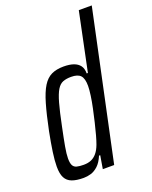

<svg xmlns="http://www.w3.org/2000/svg" viewBox="-141 -820 715 905"><g transform="rotate(-20 216.5 -367.5)"><path d="M120 8Q84 8 61.5 -0.5Q39 -9 28.5 -29Q18 -49 18 -85Q18 -115 24 -157Q30 -199 41 -255Q57 -333 72 -384.5Q87 -436 105 -465Q123 -494 148 -506Q173 -518 209 -518Q239 -518 259 -511Q279 -504 290 -489.5Q301 -475 301 -450H307L368 -743H433L275 0H218L229 -66H223Q210 -35 192.5 -19Q175 -3 156.5 2.5Q138 8 120 8ZM141 -50Q163 -50 179 -57Q195 -64 207.5 -79Q220 -94 229 -118Q235 -134 242.5 -161Q250 -188 257.5 -220Q265 -252 272 -284.5Q279 -317 283 -346Q287 -375 287 -393Q287 -430 273 -445Q259 -460 226 -460Q202 -460 185 -453.5Q168 -447 155.5 -426.5Q143 -406 131.5 -365Q120 -324 106 -255Q94 -198 87.5 -161.5Q81 -125 81 -103Q81 -80 87 -68.5Q93 -57 106.5 -53.5Q120 -50 141 -50Z"/></g></svg>

Font: Saira ExtraCondensed
Style: Italic
Weight: 400
Width: 2
Italic angle: -12°
Designer: Hector Gatti with collaboration of the Omnibus-Type team
Foundry: Omnibus-Type
Version: Version 1.101